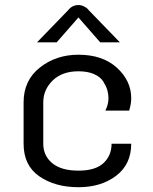

<svg xmlns="http://www.w3.org/2000/svg" viewBox="-20 -737 615 773"><path d="M295.8 -666.7 208.3 -566.7H129.2L254.2 -695.8Q270.8 -716.7 295.8 -716.7Q306.7 -716.7 317.1 -711.7Q327.5 -706.7 332.5 -701.7L337.5 -695.8L462.5 -566.7H383.3ZM295.8 -516.7Q393.3 -516.7 450.8 -464.2Q508.3 -411.7 508.3 -341.7Q508.3 -318.3 500 -291.7H404.2Q416.7 -316.7 416.7 -341.7Q416.7 -358.3 412.1 -374.2Q407.5 -390 395.8 -408.8Q384.2 -427.5 358.3 -438.8Q332.5 -450 295.8 -450Q230 -450 192.1 -412.9Q154.2 -375.8 154.2 -325V-158.3Q154.2 -110 190.4 -80Q226.7 -50 295.8 -50Q364.2 -50 396.7 -80.4Q429.2 -110.8 429.2 -158.3H508.3Q508.3 -75.8 447.9 -29.6Q387.5 16.7 295.8 16.7Q201.7 16.7 138.3 -27.1Q75 -70.8 75 -158.3V-325Q75 -413.3 140.4 -465Q205.8 -516.7 295.8 -516.7Z"/></svg>

Font: BoonBaan
Style: Regular
Weight: 400
Designer: Sungsit Sawaiwan
Foundry: FontUni
Version: Version 2.0